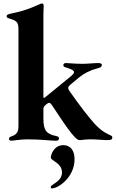

<svg xmlns="http://www.w3.org/2000/svg" viewBox="-20 -794 660 1094"><path d="M432.5 4.3C450.3 4.3 459.2 0 498.6 0C535.9 0 565 4.3 583.1 4.3C604.8 4.3 620.4 5.3 620 -11.4C620 -17 615.8 -20.2 608.7 -23.4C590.9 -32.3 561.4 -42.3 518.5 -89.5C489.3 -121.4 433.2 -192.8 375 -276.6C365.4 -290.8 366.5 -299 379.6 -310.4C396 -324.2 410.5 -336.3 429 -351.6C458.1 -375.4 491.8 -393.1 533.4 -404.1C540.1 -405.9 560.4 -409.1 560.4 -424C560.4 -431.1 552.9 -435 539.1 -434.7C508.2 -434.3 479 -430.4 451 -430.4C398.4 -430.4 375.7 -434.7 358 -434.7C346.6 -434.7 340.9 -430.8 340.9 -423.3C340.9 -417.3 343.8 -413.4 350.9 -411.2C368.3 -405.5 402 -397 402 -382.8C402 -378.9 398.4 -371.4 382.1 -358L240.8 -242.5V-242.9L235.8 -239C229.4 -234 227.6 -234.7 227.3 -242.9V-711.6C227.3 -729.4 228.7 -753.6 228.7 -761.4C228.7 -770.2 225.5 -774.1 218.8 -774.1C215.2 -774.1 213.8 -773.4 208.8 -771.3C152 -746.4 118.6 -732.2 46.2 -717.3C28.4 -713.8 17.8 -710.9 17.8 -701.7C17.8 -693.9 23.1 -691.4 34.1 -688.2C83.8 -674 85.2 -661.9 85.2 -615.1V-75.3C85.2 -52.9 82 -28.4 46.9 -17.8C35.2 -13.8 31.2 -9.6 31.2 -3.6C31.2 3.6 36.6 7.8 44 7.8C56.8 7.8 93 0 137.1 0C219.8 0 260.7 7.8 299 7.8C306.1 7.8 316.1 6 316.1 -5C316.1 -12.8 311.4 -16.7 299 -19.2C246.1 -29.8 227.3 -49.7 227.3 -117.2V-173.3C227.6 -181.5 229.8 -186.4 235.8 -192.1L239 -195L245 -200.3C257.8 -211.3 265.3 -210.6 274.9 -196.4C338.1 -101.9 405.2 4.3 432.5 4.3ZM269.2 271.7C269.2 275.6 269.5 279.5 275.2 279.5C313.2 279.5 404.8 215.6 404.8 112.9C404.8 63.9 381.4 33 341.3 33C288 33 269.5 85.9 269.5 104.4C269.5 121.4 333.5 134.6 333.1 188.6C333.5 231.5 293 247.9 274.1 263.1C271 265.6 269.2 268.8 269.2 271.7Z"/></svg>

Font: Margiela Serif
Style: Bold
Weight: 700
Designer: Andreas Faust, Stefan Endress
Version: Version 1.002;FEAKit 1.0